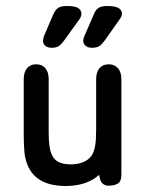

<svg xmlns="http://www.w3.org/2000/svg" viewBox="-20 -609 485 639"><path d="M310 -27Q313 -5 321.5 2Q330 9 341 9Q360 9 372 2Q384 -5 384 -28V-345Q384 -369 372.5 -382Q361 -395 342 -395Q322 -395 311 -382Q300 -369 300 -345V-177Q300 -143 296.5 -123Q293 -103 284 -90Q263 -62 214 -62Q191 -62 175.5 -69.5Q160 -77 152 -95Q142 -116 142 -168V-345Q142 -369 131 -382Q120 -395 100 -395Q81 -395 70 -382Q59 -369 59 -345V-161Q59 -128 61 -106Q63 -84 68 -70Q93 10 199 10Q268 10 310 -27ZM202 -589Q182 -589 172.5 -582Q163 -575 155 -556L126 -488Q125 -483 124 -479Q123 -475 123 -473Q123 -464 130.5 -457Q138 -450 152 -450Q166 -450 174.5 -455Q183 -460 194 -475L243 -543Q251 -554 251 -563Q251 -575 240.5 -582Q230 -589 202 -589ZM336 -589Q317 -589 307 -582Q297 -575 290 -556L260 -487Q257 -479 257 -473Q257 -464 264.5 -457Q272 -450 286 -450Q301 -450 309.5 -455Q318 -460 329 -475L377 -543Q386 -555 386 -563Q386 -575 375 -582Q364 -589 336 -589Z"/></svg>

Font: Beiruti Medium
Style: Regular
Weight: 500
Designer: Arlette Boutros
Foundry: Boutros
Version: Version 1.41